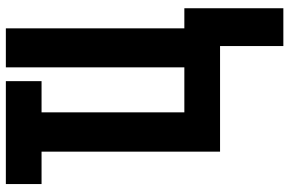

<svg xmlns="http://www.w3.org/2000/svg" viewBox="-182 -572 965 640"><g transform="rotate(-90 300.0 -251.5)"><path d="M467 211V0H115V-595H7V-714H350V-595H246V-119H396V-714H526V-119H593V211Z"/></g></svg>

Font: Noto Sans Mono
Style: Bold
Weight: 700
Designer: Monotype Design Team
Foundry: Monotype Imaging Inc.
Version: Version 2.014